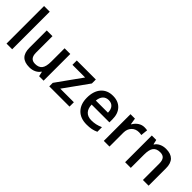

<svg xmlns="http://www.w3.org/2000/svg" viewBox="144 -1748 2746 2746"><g transform="rotate(45 1517.0 -375.0)"><path d="M196.8 0H82V-759.8H196.8Z M741.7 0 725.6 -70.8H719.7Q695.8 -33.2 651.6 -11.7Q607.4 9.8 550.8 9.8Q452.6 9.8 404.3 -39.1Q356 -87.9 356 -187V-540H471.7V-207Q471.7 -145 497.1 -114Q522.5 -83 576.7 -83Q648.9 -83 682.9 -126.2Q716.8 -169.4 716.8 -271V-540H832V0Z M1356.4 0H946.8V-70.8L1219.7 -452.1H963.4V-540H1348.6V-460L1081.5 -87.9H1356.4Z M1709.5 9.8Q1583.5 9.8 1512.5 -63.7Q1441.4 -137.2 1441.4 -266.1Q1441.4 -398.4 1507.3 -474.1Q1573.2 -549.8 1688.5 -549.8Q1795.4 -549.8 1857.4 -484.9Q1919.4 -419.9 1919.4 -306.2V-244.1H1559.6Q1562 -165.5 1602.1 -123.3Q1642.1 -81.1 1714.8 -81.1Q1762.7 -81.1 1804 -90.1Q1845.2 -99.1 1892.6 -120.1V-26.9Q1850.6 -6.8 1807.6 1.5Q1764.6 9.8 1709.5 9.8ZM1688.5 -462.9Q1633.8 -462.9 1600.8 -428.2Q1567.9 -393.6 1561.5 -327.1H1806.6Q1805.7 -394 1774.4 -428.5Q1743.2 -462.9 1688.5 -462.9Z M2323.7 -549.8Q2358.4 -549.8 2380.9 -544.9L2369.6 -438Q2345.2 -443.8 2318.8 -443.8Q2250 -443.8 2207.3 -398.9Q2164.6 -354 2164.6 -282.2V0H2049.8V-540H2139.6L2154.8 -444.8H2160.6Q2187.5 -493.2 2230.7 -521.5Q2273.9 -549.8 2323.7 -549.8Z M2956.1 0H2840.8V-332Q2840.8 -394.5 2815.7 -425.3Q2790.5 -456.1 2735.8 -456.1Q2663.1 -456.1 2629.4 -413.1Q2595.7 -370.1 2595.7 -269V0H2481V-540H2570.8L2586.9 -469.2H2592.8Q2617.2 -507.8 2662.1 -528.8Q2707 -549.8 2761.7 -549.8Q2956.1 -549.8 2956.1 -352.1Z"/></g></svg>

Font: f1_46894          
Style: Regular
Weight: 600
Foundry: Ascender Corporation
Version: Version 1.10